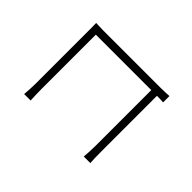

<svg xmlns="http://www.w3.org/2000/svg" viewBox="-119 -954 1239 1239"><g transform="rotate(-45 500.0 -335.0)"><path d="M835 1C834 -6 832 -47 832 -83V-599C832 -618 833 -646 834 -667C812 -666 789 -666 767 -666H282C251 -666 212 -668 181 -671V-612C202 -613 249 -615 283 -615H779V-109H271C231 -109 189 -112 168 -114V-54C191 -56 230 -57 272 -57H779C779 -29 778 -5 777 1Z"/></g></svg>

Font: Noto Sans CJK JP Light
Style: Regular
Weight: 300
Designer: Ryoko NISHIZUKA (kana & ideographs); Paul D. Hunt (Latin, Greek & Cyrillic); Wenlong ZHANG (bopomofo); Sandoll Communica
Foundry: Adobe Systems Incorporated
Version: Version 1.004;PS 1.004;hotconv 1.0.82;makeotf.lib2.5.63406